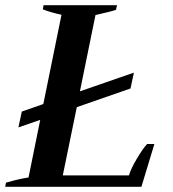

<svg xmlns="http://www.w3.org/2000/svg" viewBox="-35 -720 666 740"><path d="M560 -165 510 0H-15L-12 -16Q40 -31 75 -36L120 -258L36 -229L49 -290L132 -319L202 -663Q157 -673 130 -684L133 -700H416L412 -682Q395 -676 333 -662L273 -368L481 -440L468 -379L261 -307L207 -44H462Q469 -69 492.5 -108.5Q516 -148 532 -165Z"/></svg>

Font: Trirong SemiBold
Style: Italic
Weight: 600
Italic angle: -12°
Designer: Katatrad Team
Foundry: CadsonDemak
Version: Version 1.001